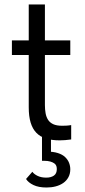

<svg xmlns="http://www.w3.org/2000/svg" viewBox="-20 -620 378 855"><path d="M246 5Q257 5 270 4Q283 3 297 1V-63Q286 -61 275.5 -60.5Q265 -60 257 -60Q232 -60 217 -67Q202 -74 194 -86.5Q186 -99 183 -116Q180 -133 180 -152V-600H108V-142Q108 -102 116.5 -74Q125 -46 142 -28.5Q159 -11 185 -3Q211 5 246 5ZM33 -375H293V-440H33ZM187 215Q209 215 228 210Q247 205 261.5 195Q276 185 284.5 169.5Q293 154 293 134Q293 119 287.5 105Q282 91 270 79.5Q258 68 237.5 61.5Q217 55 187 55L207 68V-10H167V96H175Q193 96 204.5 99.5Q216 103 222.5 108Q229 113 231 119.5Q233 126 233 133Q233 153 220 162Q207 171 186 171Q164 171 148 163.5Q132 156 124 145L96 177Q106 193 129 204Q152 215 187 215Z"/></svg>

Font: Tilda Sans VF
Style: Regular
Weight: 400
Designer: ParaType Ltd
Foundry: ParaType Ltd
Version: Version 1.010